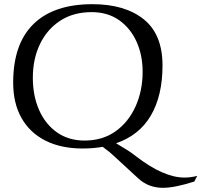

<svg xmlns="http://www.w3.org/2000/svg" viewBox="-20 -694 963 918"><path d="M759 204Q689 204 640 158L525 52Q517 44 503.5 33Q490 22 471 8Q449 12 425 14Q401 16 375 16Q272 16 197.5 -21.5Q123 -59 83 -129.5Q43 -200 43 -299Q43 -484 140 -579Q237 -674 422 -674Q577 -674 667 -602Q757 -530 757 -381Q757 -237 701.5 -142Q646 -47 535 -9Q562 7 586 22Q610 37 630 53Q762 155 862 155Q877 155 892 153Q907 151 923 147L909 174Q815 204 759 204ZM384 -22Q471 -22 533 -66.5Q595 -111 628.5 -186Q662 -261 662 -351Q662 -430 633 -494.5Q604 -559 549.5 -597.5Q495 -636 418 -636Q331 -636 268 -595Q205 -554 171 -483Q137 -412 137 -322Q137 -236 167 -168Q197 -100 252.5 -61Q308 -22 384 -22Z"/></svg>

Font: Luxurious Roman
Style: Regular
Weight: 400
Designer: Robert E. Leuschke
Foundry: Robert E. Leuschke
Version: Version 1.010; ttfautohint (v1.8.3)